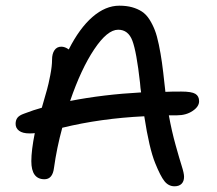

<svg xmlns="http://www.w3.org/2000/svg" viewBox="-20 -671 766 679"><path d="M84 -199.2Q60.1 -199.2 47.6 -208.5Q35.2 -217.8 35.2 -232.9Q35.2 -246.1 41.7 -254.6Q48.3 -263.2 64.9 -269Q99.1 -282.2 127.9 -290Q141.1 -335.9 146.2 -354Q151.4 -372.1 157.7 -404.5Q164.1 -437 164.1 -460Q164.1 -481 172.6 -493.4Q181.2 -505.9 196.8 -505.9Q210 -505.9 223.1 -496.1Q261.2 -571.3 307.1 -611.1Q353 -650.9 401.9 -650.9Q427.2 -650.9 446.8 -645.5Q466.3 -640.1 481.4 -630.4Q496.6 -620.6 508.1 -602.8Q519.5 -585 527.3 -564.9Q535.2 -544.9 541.7 -513.2Q548.3 -481.4 552.7 -450Q557.1 -418.5 562 -372.1Q562.5 -367.7 563.5 -359.1Q564.5 -350.6 564.9 -346.2Q583 -347.2 621.1 -347.2Q657.7 -347.2 670.9 -339.1Q684.1 -331.1 684.1 -313Q684.1 -293.9 661.1 -278.6Q638.2 -263.2 606 -263.2H577.1Q587.4 -206.5 601.1 -157.7Q614.7 -108.9 622.8 -83.5Q630.9 -58.1 630.9 -45.9Q630.9 -29.8 622.1 -21Q613.3 -12.2 597.2 -12.2Q576.2 -12.2 561.8 -30Q547.4 -47.9 528.8 -94.2Q507.8 -145.5 490.2 -259.8Q335.9 -252.4 200.2 -219.2Q180.7 -147.9 170.9 -77.1Q166 -37.1 137.2 -37.1Q90.8 -37.1 90.8 -101.1Q90.8 -139.2 103 -200.2Q97.2 -199.2 84 -199.2ZM397.9 -565.9Q359.4 -565.9 313 -496.3Q266.6 -426.8 228 -314Q345.2 -336.9 479 -344.2Q476.6 -358.4 475.1 -378.9Q462.9 -487.8 448.2 -526.9Q433.6 -565.9 397.9 -565.9Z"/></svg>

Font: Shantell Sans Irregular
Style: Regular
Weight: 400
Designer: Stephen Nixon, Anya Danilova, Shantell Martin
Foundry: Arrow Type
Version: Version 1.006;[9816181b4]